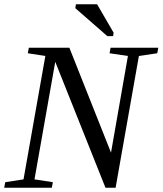

<svg xmlns="http://www.w3.org/2000/svg" viewBox="-27 -878 761 898"><path d="M571.3 -616.2 485.4 -628.9 490.2 -654.8H713.4L708.5 -628.9L622.6 -616.2L513.7 0H466.3L231.4 -588.9L134.3 -39.1L220.2 -25.9L215.3 0H-7.3L-2.4 -25.9L83 -39.1L185.1 -616.2L103 -628.9L107.9 -654.8H297.4L492.2 -164.1ZM475.1 -709 325.2 -839.8 328.1 -857.9H427.2L504.4 -725.1L502 -709Z"/></svg>

Font: Tinos
Style: Italic
Weight: 400
Italic angle: -16.333°
Designer: Steve Matteson
Foundry: Monotype Imaging Inc.
Version: Version 1.32